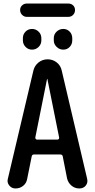

<svg xmlns="http://www.w3.org/2000/svg" viewBox="-20 -1066 540 1086"><path d="M246.1 -619.1 179.7 -288.1Q179.7 -283.2 182.1 -279.8Q184.6 -276.4 189.5 -276.4H304.7Q309.6 -276.4 312.5 -279.8Q315.4 -283.2 314.5 -288.1L248 -619.1Q248 -620.1 247.1 -620.1Q246.1 -620.1 246.1 -619.1ZM67.4 0Q45.9 0 32.2 -17.1Q18.6 -34.2 24.4 -54.7L168.9 -667Q175.8 -695.3 198.2 -712.9Q220.7 -730.5 249.5 -730.5Q278.3 -730.5 300.8 -712.9Q323.2 -695.3 329.1 -667L472.7 -55.7Q478.5 -33.2 465.3 -16.6Q452.1 0 428.7 0Q403.3 0 384.3 -16.1Q365.2 -32.2 359.4 -56.6L335 -180.7Q334 -191.4 321.3 -192.4H172.9Q161.1 -192.4 159.2 -180.7L133.8 -54.7Q129.9 -30.3 111.3 -15.1Q92.8 0 67.4 0ZM367.2 -970.7H130.9Q116.2 -970.7 105 -981.9Q93.8 -993.2 93.8 -1009.3Q93.8 -1025.4 105 -1035.6Q116.2 -1045.9 130.9 -1045.9H367.2Q382.8 -1045.9 393.6 -1035.6Q404.3 -1025.4 404.3 -1009.3Q404.3 -993.2 393.6 -981.9Q382.8 -970.7 367.2 -970.7ZM284.2 -849.6Q284.2 -872.1 300.3 -887.2Q316.4 -902.3 337.9 -902.3Q359.4 -902.3 374 -887.2Q388.7 -872.1 388.7 -849.6V-837.9Q388.7 -815.4 374 -800.3Q359.4 -785.2 337.9 -785.2Q316.4 -785.2 300.3 -800.8Q284.2 -816.4 284.2 -837.9ZM109.4 -849.6Q109.4 -872.1 124.5 -887.2Q139.6 -902.3 161.1 -902.3Q182.6 -902.3 198.2 -887.2Q213.9 -872.1 213.9 -849.6V-837.9Q213.9 -815.4 198.2 -800.3Q182.6 -785.2 161.1 -785.2Q139.6 -785.2 124.5 -800.8Q109.4 -816.4 109.4 -837.9Z"/></svg>

Font: Rounded-X Mgen+ 1mn medium
Style: Regular
Weight: 500
Designer: [Source Han Sans]
Ryoko NISHIZUKA  (kana & ideographs); Paul D. Hunt (Latin, Greek & Cyrillic); Wenlong ZHANG  (bopomofo
Version: Version 1.059.20150602